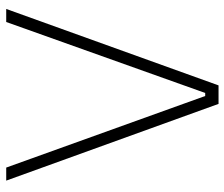

<svg xmlns="http://www.w3.org/2000/svg" viewBox="-74 -666 740 633"><g transform="rotate(-90 296.5 -350.0)"><path d="M270 0H331L583 -700H540L306 -44H296L60 -700H17Z"/></g></svg>

Font: Fixel Display ExtraLight
Style: Regular
Weight: 200
Designer: AlfaBravo + MacPaw
Foundry: Kyrylo Tkachov, Marchela Mozhyna, Serhii Makarenko, Maria Weinstein, Zakhar Kryvoshyya
Version: Version 1.211